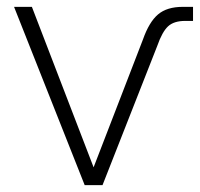

<svg xmlns="http://www.w3.org/2000/svg" viewBox="-20 -540 583 560"><path d="M227 0 21 -520H73L253 -52L397 -425Q415 -476 441 -498Q467 -520 513 -520H543V-479H520Q487 -479 470 -463Q453 -447 439 -407L279 0Z"/></svg>

Font: Raleway-v4020 Light
Style: Regular
Weight: 300
Designer: Matt McInerney, Pablo Impallari, Rodrigo Fuenzalida
Foundry: Matt McInerney, Pablo Impallari, Rodrigo Fuenzalida
Version: Version 4.020;PS 004.020;hotconv 1.0.88;makeotf.lib2.5.64775